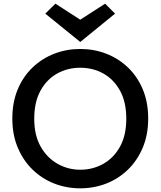

<svg xmlns="http://www.w3.org/2000/svg" viewBox="-20 -1013 872 1043"><path d="M416 10Q341 10 274.5 -16Q208 -42 157 -91.5Q106 -141 76.5 -211Q47 -281 47 -369Q47 -458 76.5 -528Q106 -598 157.5 -647Q209 -696 275.5 -721.5Q342 -747 416 -747Q490 -747 556.5 -721.5Q623 -696 674.5 -647Q726 -598 755.5 -528Q785 -458 785 -369Q785 -281 755.5 -211Q726 -141 675 -91.5Q624 -42 557.5 -16Q491 10 416 10ZM416 -91Q484 -91 541 -123Q598 -155 632 -216.5Q666 -278 666 -368Q666 -459 632 -520.5Q598 -582 541.5 -613.5Q485 -645 416 -645Q347 -645 290.5 -613.5Q234 -582 200 -520.5Q166 -459 166 -368Q166 -278 201 -216.5Q236 -155 293 -123Q350 -91 416 -91ZM416 -785 226 -939 281 -993 416 -906 551 -993 605 -939Z"/></svg>

Font: Alata
Style: Regular
Weight: 400
Designer: Spyros Zevelakis, Eben Sorkin
Foundry: Spyros Zevelakis
Version: Version 1.005; ttfautohint (v1.8.4.7-5d5b)